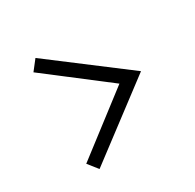

<svg xmlns="http://www.w3.org/2000/svg" viewBox="-127 -771 855 840"><g transform="rotate(-30 300.0 -350.5)"><path d="M410 -350 109 -581 148 -631 519 -350 148 -70 109 -119Z"/></g></svg>

Font: Orbit
Style: Regular
Weight: 400
Designer: Sooun Cho
Foundry: JAMO
Version: Version 1.000; ttfautohint (v1.8.4.7-5d5b);gftools[0.9.29]